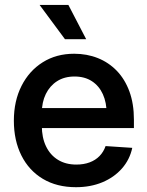

<svg xmlns="http://www.w3.org/2000/svg" viewBox="-20 -760 607 791"><path d="M293 11.2Q213.9 11.2 156.5 -23.2Q99.1 -57.6 68.1 -119.6Q37.1 -181.6 37.1 -262.7Q37.1 -343.8 68.6 -406Q100.1 -468.3 156 -503.4Q211.9 -538.6 285.6 -538.6Q337.9 -538.6 382.8 -520.8Q427.7 -502.9 461.2 -468.3Q494.6 -433.6 513.2 -383.1Q531.7 -332.5 531.7 -267.1V-232.4H90.3V-314.9H472.7L419.4 -291Q419.4 -337.4 403.8 -371.8Q388.2 -406.2 358.6 -425.5Q329.1 -444.8 287.1 -444.8Q245.1 -444.8 215.1 -425.5Q185.1 -406.2 168.7 -372.6Q152.3 -338.9 152.3 -295.4V-242.2Q152.3 -192.9 169.7 -157Q187 -121.1 218.8 -101.6Q250.5 -82 294.4 -82Q325.2 -82 349.4 -91.1Q373.5 -100.1 390.1 -117.2Q406.7 -134.3 415 -158.2L524.9 -150.9Q514.6 -102.5 482.4 -65.9Q450.2 -29.3 401.6 -9Q353 11.2 293 11.2ZM247.6 -598.6 143.1 -739.7H261.7L335 -598.6Z"/></svg>

Font: Inter Cardless Tabular Medium
Style: Regular
Weight: 500
Designer: Rasmus Andersson
Foundry: rsms
Version: Version 4.000;git-4fc901f